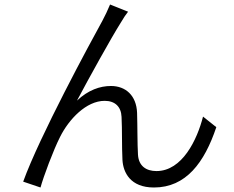

<svg xmlns="http://www.w3.org/2000/svg" viewBox="-20 -804 1040 853"><path d="M549 -752 469 -784C458 -757 447 -735 435 -712C382 -616 155 -197 83 3L160 29C173 -19 217 -137 247 -196C286 -274 363 -356 445 -356C491 -356 518 -330 520 -285C523 -229 521 -153 524 -94C527 -38 559 29 664 29C806 29 888 -81 941 -239L882 -286C856 -184 790 -44 675 -44C630 -44 596 -66 593 -117C590 -166 591 -242 589 -303C586 -380 538 -422 473 -422C424 -422 372 -404 322 -357C374 -455 474 -636 517 -704C528 -723 540 -741 549 -752Z"/></svg>

Font: Genne Gothic Normal
Style: Regular
Weight: 350
Designer: Ryoko NISHIZUKA (kana & ideographs); Paul D. Hunt (Latin, Greek & Cyrillic); Wenlong ZHANG (bopomofo); Sandoll Communica
Foundry: Adobe Systems Incorporated
Version: Version 1.004;PS 1.004;hotconv 16.6.51;makeotf.lib2.5.65220